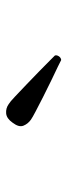

<svg xmlns="http://www.w3.org/2000/svg" viewBox="188 -1192 224 640"><g transform="rotate(-90 300.0 -872.0)"><path d="M420 -780Q417 -782 398 -791Q379 -800 352 -813Q325 -826 297.5 -840Q270 -854 249 -865Q228 -876 221 -881Q207 -891 201 -906Q195 -921 211 -942Q225 -962 242 -963.5Q259 -965 273 -955Q280 -951 297.5 -934.5Q315 -918 337 -897Q359 -876 380.5 -855Q402 -834 417 -819Q432 -804 435 -801Q437 -795 432.5 -788Q428 -781 420 -780Z"/></g></svg>

Font: Zen Antique
Style: Regular
Weight: 400
Designer: Yoshimichi Ohira
Foundry: Positype
Version: Version 1.001